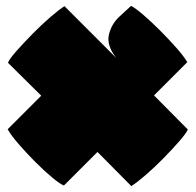

<svg xmlns="http://www.w3.org/2000/svg" viewBox="-20 -674 664 652"><path d="M426 -42 311 -158 197 -44Q184 -49 157.5 -71Q131 -93 100.5 -123.5Q70 -154 44 -184Q18 -214 6 -235L120 -349L7 -461Q13 -475 36.5 -501.5Q60 -528 90.5 -559Q121 -590 150.5 -615.5Q180 -641 199 -653L375 -477Q341 -520 350 -557Q359 -594 387 -619L425 -654Q438 -648 465 -625Q492 -602 522.5 -571.5Q553 -541 579 -511.5Q605 -482 616 -463L503 -350L618 -234Q612 -221 588.5 -194Q565 -167 534.5 -136Q504 -105 474.5 -79.5Q445 -54 426 -42Z"/></svg>

Font: Oi
Style: Regular
Weight: 400
Designer: Kostas Bartsokas, Mohamad Dakak
Foundry: Foundry5
Version: Version 4.000